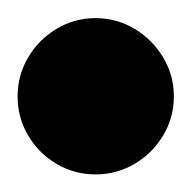

<svg xmlns="http://www.w3.org/2000/svg" viewBox="-57 -298 215 215"><path d="M-37.3 -190Q-37.3 -166.3 -25.5 -146.3Q-13.7 -126.3 6.3 -114.5Q26.3 -102.7 50 -102.7Q73.7 -102.7 93.7 -114.5Q113.7 -126.3 125.7 -146.3Q137.7 -166.3 137.7 -190Q137.7 -213.7 125.7 -233.7Q113.7 -253.7 93.7 -265.7Q73.7 -277.7 50 -277.7Q26.3 -277.7 6.3 -265.7Q-13.7 -253.7 -25.5 -233.7Q-37.3 -213.7 -37.3 -190Z"/></svg>

Font: Linefont Thin
Style: Regular
Weight: 100
Monospace: yes
Version: Version 3.002;gftools[0.9.33]